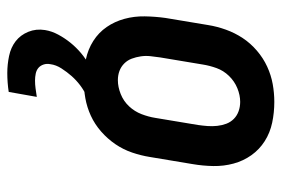

<svg xmlns="http://www.w3.org/2000/svg" viewBox="-146 -422 791 540"><g transform="rotate(90 250.0 -152.5)"><path d="M206 8Q176 8 147.5 2Q119 -4 95.5 -19Q72 -34 56.5 -56.5Q41 -79 33.5 -106.5Q26 -134 26.5 -163.5Q27 -193 31 -222L51 -342Q55 -367 64 -392Q73 -417 87.5 -439Q102 -461 123 -479Q144 -497 168 -508Q192 -519 217 -523.5Q242 -528 267 -528Q297 -528 325.5 -522Q354 -516 377.5 -501Q401 -486 417 -463.5Q433 -441 440.5 -413.5Q448 -386 447.5 -356.5Q447 -327 442 -298L422 -178Q418 -153 409.5 -128Q401 -103 386 -81Q371 -59 350.5 -41Q330 -23 306 -12Q282 -1 256.5 3.5Q231 8 206 8ZM206 -88Q225 -88 245 -96Q265 -104 279.5 -119.5Q294 -135 301.5 -154.5Q309 -174 312 -193L332 -313Q334 -327 335 -340.5Q336 -354 334.5 -367.5Q333 -381 328.5 -393Q324 -405 315 -414Q306 -423 293.5 -427.5Q281 -432 267 -432Q248 -432 228.5 -424Q209 -416 194 -400.5Q179 -385 172 -365.5Q165 -346 162 -327L142 -207Q140 -193 138.5 -179.5Q137 -166 139 -152.5Q141 -139 145.5 -127Q150 -115 159 -106Q168 -97 180 -92.5Q192 -88 206 -88ZM186 223Q162 223 138 218Q114 213 96.5 199.5Q79 186 70 164Q61 142 65 117Q68 98 78 79.5Q88 61 101 45Q114 29 130 15.5Q146 2 165 -8H252L251 0Q235 7 220.5 18Q206 29 194.5 42Q183 55 173 70.5Q163 86 161 102Q159 112 162 121Q165 130 171.5 135.5Q178 141 187.5 143Q197 145 207 145Q218 145 229 143.5Q240 142 253 140L239 219Q226 221 212.5 222Q199 223 186 223Z"/></g></svg>

Font: Iosevka
Style: Bold Italic
Weight: 700
Italic angle: -9°
Monospace: yes
Designer: Belleve Invis
Foundry: Belleve Invis
Version: Version 32.5.0; ttfautohint (v1.8.4)